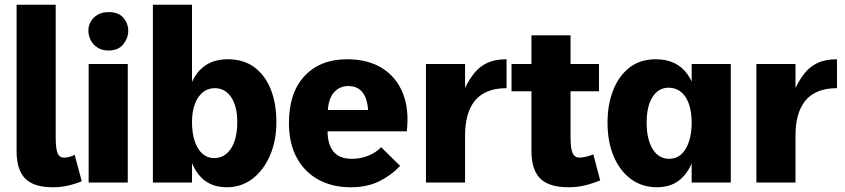

<svg xmlns="http://www.w3.org/2000/svg" viewBox="-20 -770 3566 810"><path d="M325 -5Q291 8 262.5 14Q234 20 203 20Q122 20 86 -17Q50 -54 50 -132V-750H215V-192Q215 -142 223 -123.5Q231 -105 250 -105Q260 -105 272 -108Q284 -111 295 -117Z M354 -500H519V0H354ZM353 -639Q352 -658 361.5 -676.5Q371 -695 390.5 -707Q410 -719 439 -719Q480 -719 500.5 -695Q521 -671 521 -640Q521 -609 500 -583Q479 -557 438 -557Q410 -557 391 -569.5Q372 -582 362.5 -601Q353 -620 353 -639Z M625 -750H790V0H625ZM936 20Q849 20 805 -52Q761 -124 761 -255Q761 -343 781 -401.5Q801 -460 841 -490Q881 -520 941 -520Q1008 -520 1053.5 -486Q1099 -452 1122.5 -392.5Q1146 -333 1146 -255Q1146 -177 1119.5 -115Q1093 -53 1046 -16.5Q999 20 936 20ZM883 -103Q928 -103 954.5 -143.5Q981 -184 981 -255Q981 -321 955.5 -359.5Q930 -398 886 -398Q857 -398 835.5 -380.5Q814 -363 802 -331Q790 -299 790 -255Q790 -209 801.5 -174.5Q813 -140 834 -121.5Q855 -103 883 -103Z M1459 20Q1382 20 1323.5 -12Q1265 -44 1232 -104.5Q1199 -165 1199 -251Q1199 -379 1265 -449.5Q1331 -520 1444 -520Q1533 -520 1593 -482Q1653 -444 1680 -375.5Q1707 -307 1696 -216H1362Q1362 -161 1387 -130.5Q1412 -100 1465 -100Q1501 -100 1533.5 -113Q1566 -126 1588 -149L1668 -70Q1629 -29 1578.5 -4.5Q1528 20 1459 20ZM1363 -306H1533Q1529 -357 1508 -382Q1487 -407 1450 -407Q1414 -407 1390.5 -382Q1367 -357 1363 -306Z M1777 -500H1942V-399Q1960 -436 1982 -463Q2004 -490 2036.5 -505Q2069 -520 2117 -520V-398Q2070 -398 2036.5 -384Q2003 -370 1982.5 -344Q1962 -318 1952 -281.5Q1942 -245 1942 -199V0H1777Z M2512 -9Q2475 6 2443.5 13Q2412 20 2378 20Q2296 20 2259 -17Q2222 -54 2222 -133V-621H2387V-192Q2387 -142 2396 -123.5Q2405 -105 2425 -105Q2436 -105 2453 -109Q2470 -113 2483 -119ZM2138 -500H2507V-385H2138Z M2752 20Q2689 20 2642 -14.5Q2595 -49 2569 -110.5Q2543 -172 2543 -253Q2543 -328 2566.5 -388.5Q2590 -449 2635 -484.5Q2680 -520 2747 -520Q2837 -520 2882.5 -453.5Q2928 -387 2928 -256Q2928 -125 2883.5 -52.5Q2839 20 2752 20ZM2803 -100Q2833 -100 2854 -119Q2875 -138 2886.5 -172.5Q2898 -207 2898 -252Q2898 -298 2886.5 -331Q2875 -364 2853 -382Q2831 -400 2801 -400Q2758 -400 2733 -361Q2708 -322 2708 -253Q2708 -182 2733.5 -141Q2759 -100 2803 -100ZM2898 0V-500H3063V0Z M3171 -500H3336V-399Q3354 -436 3376 -463Q3398 -490 3430.5 -505Q3463 -520 3511 -520V-398Q3464 -398 3430.5 -384Q3397 -370 3376.5 -344Q3356 -318 3346 -281.5Q3336 -245 3336 -199V0H3171Z"/></svg>

Font: Moderustic
Style: Bold
Weight: 700
Designer: Tural Alisoy
Foundry: TAFT Foundry
Version: Version 2.120